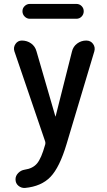

<svg xmlns="http://www.w3.org/2000/svg" viewBox="-20 -725 540 973"><path d="M130.9 -705.1H367.2Q382.8 -705.1 393.6 -694.3Q404.3 -683.6 404.3 -668Q404.3 -652.3 393.6 -641.1Q382.8 -629.9 367.2 -629.9H130.9Q116.2 -629.9 105 -641.1Q93.8 -652.3 93.8 -668Q93.8 -683.6 105 -694.3Q116.2 -705.1 130.9 -705.1ZM208 -10.7 52.7 -465.8Q46.9 -485.4 58.6 -502.4Q70.3 -519.5 90.8 -519.5Q117.2 -519.5 137.7 -504.9Q158.2 -490.2 165 -464.8L260.7 -134.8H261.7L344.7 -463.9Q350.6 -489.3 371.1 -504.4Q391.6 -519.5 417 -519.5Q439.5 -519.5 451.7 -502.4Q463.9 -485.4 458 -464.8L317.4 4.9Q282.2 123 235.8 171.4Q189.5 219.7 106.4 227.5Q87.9 228.5 73.2 216.3Q58.6 204.1 58.6 183.6Q58.6 166 72.3 151.9Q85.9 137.7 105.5 134.8Q146.5 128.9 168 103Q189.5 77.1 208 10.7Q210 5.9 210 0Q210 -5.9 208 -10.7Z"/></svg>

Font: Rounded-X Mgen+ 2m medium
Style: Regular
Weight: 500
Designer: [Source Han Sans]
Ryoko NISHIZUKA  (kana & ideographs); Paul D. Hunt (Latin, Greek & Cyrillic); Wenlong ZHANG  (bopomofo
Version: Version 1.059.20150602